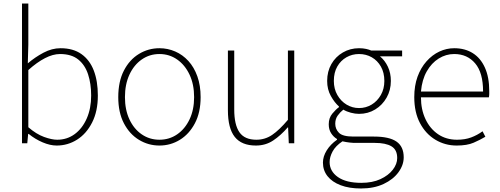

<svg xmlns="http://www.w3.org/2000/svg" viewBox="-20 -814 2842 1091"><path d="M302 13Q265 13 222.5 -5Q180 -23 143 -53H140L135 0H105V-794H141V-560L138 -454Q179 -489 227 -514.5Q275 -540 324 -540Q396 -540 443 -506.5Q490 -473 513 -413Q536 -353 536 -271Q536 -182 503.5 -118Q471 -54 418 -20.5Q365 13 302 13ZM305 -20Q361 -20 404.5 -52Q448 -84 473 -141Q498 -198 498 -271Q498 -338 480.5 -391.5Q463 -445 424.5 -476Q386 -507 321 -507Q281 -507 235.5 -483.5Q190 -460 141 -416V-91Q186 -52 230 -36Q274 -20 305 -20Z M886 13Q823 13 769.5 -19.5Q716 -52 684 -113.5Q652 -175 652 -262Q652 -351 684 -413Q716 -475 769.5 -507.5Q823 -540 886 -540Q933 -540 975.5 -521.5Q1018 -503 1050.5 -467.5Q1083 -432 1101.5 -380Q1120 -328 1120 -262Q1120 -175 1087.5 -113.5Q1055 -52 1002 -19.5Q949 13 886 13ZM886 -20Q942 -20 986.5 -50.5Q1031 -81 1057 -135.5Q1083 -190 1083 -262Q1083 -335 1057 -390Q1031 -445 986.5 -476Q942 -507 886 -507Q830 -507 785.5 -476Q741 -445 715.5 -390Q690 -335 690 -262Q690 -190 715.5 -135.5Q741 -81 785.5 -50.5Q830 -20 886 -20Z M1434 13Q1353 13 1314 -36Q1275 -85 1275 -188V-527H1311V-192Q1311 -105 1340.5 -62.5Q1370 -20 1437 -20Q1486 -20 1526.5 -47.5Q1567 -75 1616 -133V-527H1652V0H1621L1617 -90H1615Q1575 -44 1532 -15.5Q1489 13 1434 13Z M2031 257Q1964 257 1915.5 238.5Q1867 220 1841 187Q1815 154 1815 110Q1815 75 1836.5 40.5Q1858 6 1895 -20V-24Q1875 -36 1861.5 -57Q1848 -78 1848 -108Q1848 -144 1868.5 -168.5Q1889 -193 1906 -205V-209Q1881 -231 1860 -268.5Q1839 -306 1839 -354Q1839 -408 1863 -450Q1887 -492 1928.5 -516Q1970 -540 2020 -540Q2043 -540 2060.5 -536Q2078 -532 2089 -527H2265V-494H2139Q2167 -471 2184 -435Q2201 -399 2201 -354Q2201 -302 2177 -259.5Q2153 -217 2112 -192Q2071 -167 2020 -167Q1998 -167 1973.5 -173.5Q1949 -180 1931 -191Q1913 -177 1899 -157.5Q1885 -138 1885 -111Q1885 -81 1906 -59.5Q1927 -38 1988 -38H2105Q2192 -38 2233 -9.5Q2274 19 2274 80Q2274 124 2244 165Q2214 206 2159.5 231.5Q2105 257 2031 257ZM2020 -200Q2059 -200 2091.5 -219.5Q2124 -239 2144 -274Q2164 -309 2164 -354Q2164 -401 2144.5 -435.5Q2125 -470 2092.5 -488.5Q2060 -507 2020 -507Q1981 -507 1948.5 -488.5Q1916 -470 1896.5 -436Q1877 -402 1877 -354Q1877 -309 1897 -274Q1917 -239 1949.5 -219.5Q1982 -200 2020 -200ZM2033 225Q2096 225 2141.5 204Q2187 183 2212 150.5Q2237 118 2237 84Q2237 37 2204.5 17.5Q2172 -2 2110 -2H1990Q1985 -2 1966.5 -4Q1948 -6 1926 -11Q1887 15 1870 46.5Q1853 78 1853 107Q1853 159 1900 192Q1947 225 2033 225Z M2575 13Q2509 13 2454 -20Q2399 -53 2366.5 -114.5Q2334 -176 2334 -262Q2334 -327 2352.5 -378Q2371 -429 2403.5 -465.5Q2436 -502 2476.5 -521Q2517 -540 2561 -540Q2622 -540 2666.5 -512Q2711 -484 2735.5 -429.5Q2760 -375 2760 -297Q2760 -289 2760 -280.5Q2760 -272 2758 -261H2372Q2372 -192 2397.5 -137.5Q2423 -83 2469 -51.5Q2515 -20 2577 -20Q2622 -20 2657 -33Q2692 -46 2722 -68L2738 -37Q2708 -19 2671 -3Q2634 13 2575 13ZM2372 -294H2725Q2725 -401 2680 -454Q2635 -507 2561 -507Q2514 -507 2473 -481.5Q2432 -456 2405 -408.5Q2378 -361 2372 -294Z"/></svg>

Font: Noto Sans HK Thin
Style: Regular
Weight: 100
Designer: Ryoko NISHIZUKA 西塚涼子 (kana, bopomofo & ideographs); Paul D. Hunt (Latin, Greek & Cyrillic); Sandoll Communications 산돌커뮤니
Foundry: Adobe
Version: Version 2.004-H2;hotconv 1.0.118;makeotfexe 2.5.65603